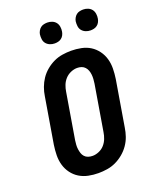

<svg xmlns="http://www.w3.org/2000/svg" viewBox="-172 -1051 943 1159"><g transform="rotate(-20 300.0 -472.0)"><path d="M257 8Q224 8 192.5 1.5Q161 -5 135 -21Q109 -37 90.5 -62Q72 -87 63.5 -117Q55 -147 55.5 -179.5Q56 -212 61 -245L110 -538Q114 -566 124 -593.5Q134 -621 150.5 -645.5Q167 -670 190.5 -689.5Q214 -709 240.5 -721.5Q267 -734 296 -738.5Q325 -743 352 -743Q385 -743 417 -736.5Q449 -730 474.5 -714Q500 -698 518.5 -673Q537 -648 545.5 -618Q554 -588 553.5 -555.5Q553 -523 548 -490L499 -197Q495 -169 485.5 -141.5Q476 -114 459 -89.5Q442 -65 418.5 -45.5Q395 -26 368.5 -13.5Q342 -1 313 3.5Q284 8 257 8ZM259 -102Q279 -102 300 -111Q321 -120 335.5 -136.5Q350 -153 358 -173.5Q366 -194 369 -215L418 -508Q420 -522 421 -536.5Q422 -551 420.5 -565Q419 -579 414.5 -591.5Q410 -604 401 -614Q392 -624 379 -628.5Q366 -633 351 -633Q331 -633 310 -624Q289 -615 274 -598.5Q259 -582 251 -561.5Q243 -541 240 -520L191 -227Q189 -213 188 -198.5Q187 -184 189 -170Q191 -156 195 -143.5Q199 -131 208 -121Q217 -111 230.5 -106.5Q244 -102 259 -102ZM506 -818Q490 -818 475.5 -824Q461 -830 451.5 -841.5Q442 -853 440 -869Q438 -885 440 -901Q442 -912 448 -922.5Q454 -933 463 -940Q472 -947 483.5 -949.5Q495 -952 506 -952Q522 -952 536.5 -946Q551 -940 560 -928.5Q569 -917 571.5 -901Q574 -885 571 -869Q569 -858 563.5 -847.5Q558 -837 548.5 -830Q539 -823 528 -820.5Q517 -818 506 -818ZM276 -818Q260 -818 245.5 -824Q231 -830 221.5 -841.5Q212 -853 210 -869Q208 -885 210 -901Q212 -912 218 -922.5Q224 -933 233 -940Q242 -947 253.5 -949.5Q265 -952 276 -952Q292 -952 306.5 -946Q321 -940 330 -928.5Q339 -917 341.5 -901Q344 -885 341 -869Q339 -858 333.5 -847.5Q328 -837 318.5 -830Q309 -823 298 -820.5Q287 -818 276 -818Z"/></g></svg>

Font: Iosevka Etoile Extrabold
Style: Italic
Weight: 800
Italic angle: -9°
Designer: Belleve Invis
Foundry: Belleve Invis
Version: Version 22.1.2; ttfautohint (v1.8.4)